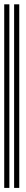

<svg xmlns="http://www.w3.org/2000/svg" viewBox="-21 -832 122 910"><path d="M-1 58.6V-811.5H23.4V58.6ZM45.9 58.6V-811.5H70.3V58.6Z"/></svg>

Font: Libre Barcode EAN13 Text
Style: Regular
Weight: 400
Version: Version 1.008; ttfautohint (v1.8.3)